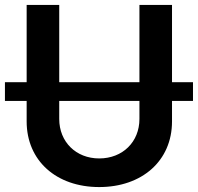

<svg xmlns="http://www.w3.org/2000/svg" viewBox="-24 -748 802 778"><path d="M758 -415H673V-728H541V-415H216V-728H84V-415H-4V-339H84V-256C84 -97 204 10 378 10C551 10 673 -96 673 -256V-339H758ZM216 -266V-339H541V-266C541 -173 473 -106 378 -106C284 -106 216 -173 216 -266Z"/></svg>

Font: Wafeq Semi Bold
Style: Regular
Weight: 600
Designer: Rasmus Andersson & Azza Alameddine
Foundry: Google & TypeTogether
Version: Version 3.000;January 28, 2025;FontCreator 15.0.0.3014 64-bi